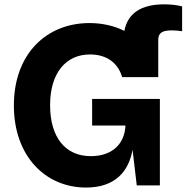

<svg xmlns="http://www.w3.org/2000/svg" viewBox="-20 -842 847 872"><path d="M370.6 9.8C502.9 9.8 564.9 -63.5 582 -162.1L601.1 0H706.1V-392.6H398.4V-272H549.8C545.9 -186 487.3 -132.8 392.6 -132.8C277.3 -132.8 207.5 -217.3 207.5 -364.7C207.5 -511.2 279.8 -594.7 388.7 -594.7C464.8 -594.7 516.1 -556.2 534.7 -491.7H698.7V-661.1C698.7 -691.9 716.3 -704.1 760.3 -704.1C775.4 -704.1 790.5 -702.6 807.1 -700.2V-813C784.7 -818.8 756.8 -822.3 725.6 -822.3C620.6 -822.3 559.6 -781.2 544.9 -701.7C499 -724.6 444.8 -737.3 386.2 -737.3C193.4 -737.3 43 -599.6 43 -362.8C43 -132.8 186.5 9.8 370.6 9.8Z"/></svg>

Font: Raveo
Style: Bold
Weight: 700
Designer: Jakub Foglar, Rasmus Andersson (Inter)
Foundry: Jakubfoglar.com
Version: Version 1.100;Glyphs 3.2.3 (3260)